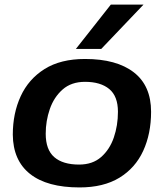

<svg xmlns="http://www.w3.org/2000/svg" viewBox="-20 -810 723 840"><path d="M328 10Q186 10 111.5 -49Q37 -108 36 -221Q36 -314 70.5 -389Q105 -464 175 -508Q245 -552 352 -552Q490 -552 565.5 -493.5Q641 -435 641 -321Q641 -225 606.5 -150Q572 -75 502.5 -32.5Q433 10 328 10ZM326 -90Q385 -90 422.5 -123Q460 -156 478 -208.5Q496 -261 496 -321Q496 -389 458 -420.5Q420 -452 352 -452Q292 -452 254 -418.5Q216 -385 198 -333Q180 -281 180 -225Q180 -155 217.5 -122.5Q255 -90 326 -90ZM312 -596 465 -790H608L423 -596Z"/></svg>

Font: Georama Extended SemiBold
Style: Italic
Weight: 600
Width: 7
Italic angle: -9°
Designer: Jean-Baptiste Levee
Foundry: Production Type
Version: Version 1.000